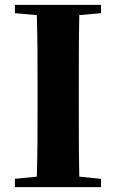

<svg xmlns="http://www.w3.org/2000/svg" viewBox="-20 -767 476 787"><path d="M394 -713V-747H41V-713L131 -705C134 -602 134 -499 134 -395V-351C134 -247 134 -144 131 -43L41 -34V0H394V-34L305 -43C303 -146 303 -249 303 -352V-395C303 -499 303 -603 305 -705Z"/></svg>

Font: Noto Serif CJK JP Black
Style: Regular
Weight: 900
Designer: Ryoko NISHIZUKA 西塚涼子 (kana & ideographs); Frank Grießhammer (Latin, Greek & Cyrillic); Wenlong ZHANG 张文龙 (bopomofo); San
Foundry: Adobe Systems Incorporated
Version: Version 1.001;PS 1.001;hotconv 16.6.54;makeotf.lib2.5.65590